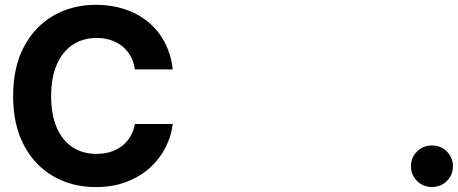

<svg xmlns="http://www.w3.org/2000/svg" viewBox="-20 -757 1877 787"><path d="M372.7 9.8Q275.8 9.8 199.1 -34.2Q122.4 -78.1 78.1 -161.6Q33.8 -245 33.8 -363.3Q33.8 -482.3 78.5 -566Q123.2 -649.7 200.1 -693.5Q277 -737.3 372.7 -737.3Q435.8 -737.3 490.1 -719.6Q544.4 -701.9 586.3 -667.8Q628.1 -633.8 654.4 -584.6Q680.7 -535.4 688.1 -472.5H532.8Q528.5 -502.6 515.4 -526.5Q502.2 -550.3 481.7 -567Q461.1 -583.7 434.5 -592.5Q407.9 -601.4 376.2 -601.4Q320.2 -601.4 278.1 -573.5Q235.9 -545.6 212.8 -492.4Q189.6 -439.3 189.6 -363.3Q189.6 -285.7 213.1 -232.8Q236.5 -179.9 278.4 -153Q320.2 -126.2 375.6 -126.2Q406.4 -126.2 432.6 -134.3Q458.8 -142.4 479.5 -158.2Q500.2 -174 513.9 -196.7Q527.6 -219.3 532.8 -248.6H688.1Q682.1 -198.3 658.3 -151.9Q634.6 -105.5 594.2 -69.1Q553.8 -32.7 498.2 -11.5Q442.6 9.8 372.7 9.8ZM1750.6 9.4Q1714.3 9.4 1689.5 -15.1Q1664.6 -39.6 1664.6 -75.7Q1664.6 -111.7 1689.5 -136.2Q1714.3 -160.7 1750.6 -160.7Q1786.9 -160.7 1811.7 -136.2Q1836.5 -111.7 1836.5 -75.7Q1836.5 -39.6 1811.7 -15.1Q1786.9 9.4 1750.6 9.4Z"/></svg>

Font: Inter Tight
Style: Regular
Weight: 400
Designer: Rasmus Andersson
Foundry: rsms
Version: Version 3.002